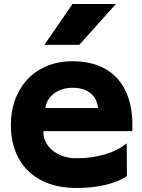

<svg xmlns="http://www.w3.org/2000/svg" viewBox="-20 -853 707 956"><path d="M201 -630H375L557 -833H341ZM196 -200H639C639 -200 639 -227 639 -238C638 -412 549 -548 341 -548C145 -548 34 -405 34 -232C34 -35 159 83 360 83C469 83 557 61 612 24L611 -140C559 -94 465 -65 361 -65C262 -65 194 -126 196 -200ZM468 -315H206C212 -369 264 -416 341 -416C424 -416 463 -371 468 -315Z"/></svg>

Font: LINE Seed JP App_OTF ExtraBold
Style: Regular
Weight: 800
Designer: LINE & Fontrix & Fontworks
Version: Version 1.013